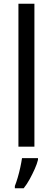

<svg xmlns="http://www.w3.org/2000/svg" viewBox="-20 -780 280 1021"><path d="M163 0H78V-760H163ZM182 70Q177 91 165 118Q153 145 138 172.5Q123 200 106 221H59V209Q66 192 74 165Q82 138 88 110Q94 82 97 61H182Z"/></svg>

Font: Noto Sans Ethiopic SemCond
Style: Regular
Weight: 400
Width: 4
Designer: Monotype Design Team
Foundry: Monotype Imaging Inc.
Version: Version 2.102; ttfautohint (v1.8.4.7-5d5b)